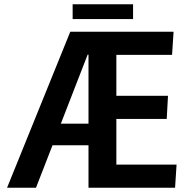

<svg xmlns="http://www.w3.org/2000/svg" viewBox="-20 -876 881 896"><path d="M308 -728H790L783 -620H523V-429H764L758 -321H523V-108H804L797 0H393V-198H225L148 0H13ZM389 -621 264 -299H393V-621ZM319 -787V-856H601V-787Z"/></svg>

Font: Murecho Medium
Style: Regular
Weight: 500
Designer: Neil Summerour
Foundry: Positype
Version: Version 1.010; ttfautohint (v1.8.3)